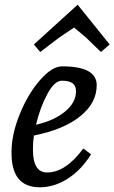

<svg xmlns="http://www.w3.org/2000/svg" viewBox="-20 -785 486 816"><path d="M244 -503Q391 -503 391 -423Q391 -347 320.5 -290.5Q250 -234 124 -209Q120 -181 120 -149Q120 -52 180 -52Q259 -52 334 -154L367 -129Q325 -62 267.5 -25.5Q210 11 149 11Q27 11 29 -139Q29 -214 64 -300Q99 -386 150 -444.5Q201 -503 244 -503ZM310 -765 446 -596 409 -564 346 -625 295 -668Q280 -658 257 -642.5Q234 -627 231 -625L151 -564L124 -596ZM133 -255Q209 -272 256 -310.5Q303 -349 303 -397Q303 -421 288 -431.5Q273 -442 242.5 -442Q212 -442 181.5 -386Q151 -330 133 -255Z"/></svg>

Font: Andada
Style: Italic
Weight: 400
Italic angle: -8.29999°
Designer: Carolina Giovagnoli
Foundry: Carolina Giovagnoli
Version: Version 1.003